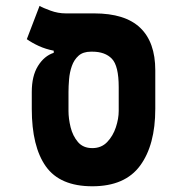

<svg xmlns="http://www.w3.org/2000/svg" viewBox="-20 -632 626 661"><path d="M297.9 9.3Q186.5 9.3 137.9 -59.1Q89.4 -127.4 89.4 -257.3V-315.4Q89.4 -370.6 110.8 -405Q132.3 -439.5 165 -450.2V-457.5Q137.2 -462.9 113.8 -473.6Q90.3 -484.4 72.3 -497.1L116.2 -611.8Q127.4 -605 153.6 -595.5Q179.7 -585.9 206.5 -585.9H304.2Q410.6 -585.9 462.6 -536.4Q514.6 -486.8 514.6 -390.1V-257.3Q514.6 -132.8 462.4 -61.8Q410.2 9.3 297.9 9.3ZM297.9 -122.1Q329.1 -122.1 349.1 -143.1Q369.1 -164.1 378.9 -193.8Q388.7 -223.6 388.7 -250V-332Q388.7 -405.3 365.2 -429.7Q341.8 -454.1 297.9 -454.1H293Q266.1 -454.1 250.5 -440.2Q234.9 -426.3 227.3 -404.5Q219.7 -382.8 217.8 -358.9Q215.8 -335 215.8 -315.4V-250Q215.8 -223.6 223.1 -193.8Q230.5 -164.1 248.3 -143.1Q266.1 -122.1 297.9 -122.1Z"/></svg>

Font: Cascadia Code
Style: Regular
Weight: 400
Monospace: yes
Designer: Aaron Bell
Foundry: Saja Typeworks
Version: Version 2106.017